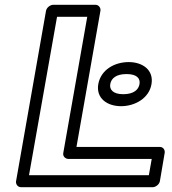

<svg xmlns="http://www.w3.org/2000/svg" viewBox="-20 -756 716 801"><path d="M265 -93H613L601 -25H101L218 -686H344L244 -118C241 -103 254 -93 265 -93ZM299 -143 399 -711C401 -722 393 -736 378 -736H202C191 -736 175 -726 172 -711L47 0C45 11 53 25 68 25H617C628 25 644 15 647 0L667 -118C669 -129 662 -143 647 -143ZM494 -363C451 -363 436 -383 440 -405C444 -429 464 -447 508 -447C552 -447 566 -428 562 -405C558 -382 538 -363 494 -363ZM485 -313C543 -313 602 -346 612 -405C622 -464 575 -497 517 -497C459 -497 401 -466 390 -405C380 -346 427 -313 485 -313Z"/></svg>

Font: Asimov
Style: XWidOuIt
Weight: 500
Designer: Google
Version: Version 2.000980; 2014